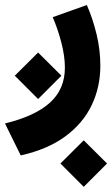

<svg xmlns="http://www.w3.org/2000/svg" viewBox="-67 -343 442 756"><path d="M170.9 300.8 262.7 209.5 354.5 300.8 262.7 392.6ZM-8.8 -44.9 83 -136.2 174.8 -44.9 83 46.9ZM274.9 -323.2Q298.8 -268.6 313.5 -207Q328.1 -145.5 328.1 -84.5Q328.1 0 293.9 71.3Q259.8 142.6 190.4 193.8Q121.1 245.1 14.6 269L-47.4 143.1Q71.3 114.3 129.9 61Q188.5 7.8 188.5 -76.7Q188.5 -121.6 174.6 -175.3Q160.6 -229 140.6 -275.4Z"/></svg>

Font: Vazir Black WOL-UI
Style: Black-WOL-UI
Weight: 900
Designer: Saber Rastikerdar
Foundry: Saber Rastikerdar
Version: Version 30.0.0